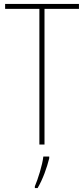

<svg xmlns="http://www.w3.org/2000/svg" viewBox="-20 -734 427 975"><path d="M206 0V-689H381V-714H6V-689H180V0ZM230 70V61H200C196 102 172 178 157 212V221H171C198 175 218 118 230 70Z"/></svg>

Font: Noto Sans Myanmar UI Condensed Thin
Style: Regular
Weight: 100
Width: 3
Designer: Monotype Design Team
Foundry: Monotype Imaging Inc.
Version: Version 2.103